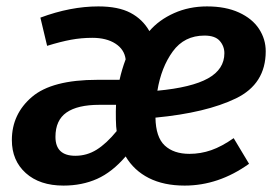

<svg xmlns="http://www.w3.org/2000/svg" viewBox="-20 -564 866 599"><path d="M446 -467Q476 -502 523 -523Q570 -544 626 -544Q684 -544 725.5 -525Q767 -506 788 -474Q809 -442 809 -404Q809 -302 716 -257Q623 -212 465 -197Q466 -136 494 -110Q522 -84 571 -84Q606 -84 639 -95.5Q672 -107 709 -133L757 -53Q662 15 556 15Q491 15 444.5 -8.5Q398 -32 372 -76Q330 -27 283 -6Q236 15 178 15Q104 15 60.5 -24Q17 -63 17 -127Q17 -208 79.5 -261.5Q142 -315 284 -315H353Q360 -347 372 -379Q368 -410 340 -428Q312 -446 268 -446Q234 -446 201.5 -440Q169 -434 127 -421L106 -509Q200 -544 287 -544Q349 -544 387 -524Q425 -504 446 -467ZM471 -281Q578 -291 629 -319.5Q680 -348 680 -398Q680 -420 665.5 -436.5Q651 -453 618 -453Q555 -453 519 -403.5Q483 -354 471 -281ZM290 -237Q222 -237 187.5 -213Q153 -189 153 -137Q153 -78 215 -78Q251 -78 281.5 -97Q312 -116 344 -155Q342 -166 341.5 -192Q341 -218 342 -237Z"/></svg>

Font: FiraGO Medium
Style: Italic
Weight: 500
Italic angle: -8°
Designer: bBox Type GmbH
Foundry: bBox Type GmbH
Version: Version 1.001